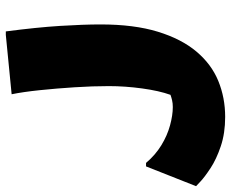

<svg xmlns="http://www.w3.org/2000/svg" viewBox="-127 -447 794 660"><g transform="rotate(-90 270.0 -117.0)"><path d="M40 -12Q67 20 100.5 40.5Q134 61 169 70.5Q204 80 232 80Q245 80 255.5 77.5Q266 75 274 72Q288 33 296 -25.5Q304 -84 304 -140Q304 -195 300 -257.5Q296 -320 290 -377.5Q284 -435 276 -474L480 -494H492Q506 -387 511 -307Q516 -227 516 -168Q516 -53 491 28.5Q466 110 422.5 161.5Q379 213 321.5 236.5Q264 260 198 260Q142 260 97.5 245Q53 230 22.5 210Q-8 190 -24 175Q-40 160 -40 160L28 -12Z"/></g></svg>

Font: Kufam Black
Style: Regular
Weight: 900
Designer: Wael Morcos, Artur Schmal
Foundry: Original Type
Version: Version 1.301; ttfautohint (v1.8.3)